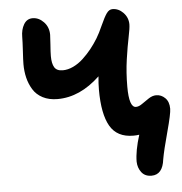

<svg xmlns="http://www.w3.org/2000/svg" viewBox="-54 -664 836 884"><g transform="rotate(-5 363.5 -222.0)"><path d="M610.8 168Q580.6 168 564.7 147.2Q548.8 126.5 547.9 98.1Q547.9 47.9 570.8 -24.9Q557.1 -22.9 543.9 -22.9Q468.3 -22.9 436 -79.1Q403.8 -135.3 403.8 -247.1Q403.8 -275.9 407.2 -309.1Q314.5 -221.2 210.9 -221.2Q171.4 -221.2 142.3 -236.3Q113.3 -251.5 97.7 -277.3Q82 -303.2 75 -332.5Q67.9 -361.8 67.9 -395Q67.9 -412.6 70.6 -456.1Q73.2 -499.5 73.2 -520Q73.2 -554.2 87.4 -578.1Q101.6 -602.1 127.9 -602.1Q156.7 -602.1 179.4 -578.4Q202.1 -554.7 202.1 -519Q202.1 -507.8 199.5 -473.4Q196.8 -439 196.8 -420.9Q196.8 -386.7 207.5 -368.9Q218.3 -351.1 246.1 -351.1Q270 -351.1 294.7 -362.8Q319.3 -374.5 340.8 -394.5Q362.3 -414.6 379.9 -436.5Q397.5 -458.5 413.1 -483.9Q426.3 -505.4 442.6 -542Q459 -578.6 470.7 -595.2Q482.4 -611.8 498 -611.8Q526.4 -611.8 548.1 -589.1Q569.8 -566.4 569.8 -535.2Q569.8 -518.1 561.3 -477.3Q552.7 -436.5 543.9 -376Q535.2 -315.4 535.2 -250Q535.2 -153.8 566.9 -153.8Q580.6 -153.8 596.4 -165.3Q612.3 -176.8 629.6 -188Q647 -199.2 664.1 -199.2Q687.5 -199.2 705.3 -181.6Q723.1 -164.1 723.1 -131.8Q723.1 -108.9 700.7 -26.6Q678.2 55.7 670.9 97.2Q662.6 168 610.8 168Z"/></g></svg>

Font: Shantell Sans Irregular
Style: Regular
Weight: 600
Designer: Stephen Nixon, Anya Danilova, Shantell Martin
Foundry: Arrow Type
Version: Version 1.006;[9816181b4]